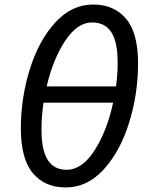

<svg xmlns="http://www.w3.org/2000/svg" viewBox="-20 -814 646 847"><path d="M72 -247Q72 -382 111.5 -508.5Q151 -635 223.5 -714.5Q296 -794 391 -794Q483 -794 536 -731.5Q589 -669 589 -535Q589 -399 549.5 -272.5Q510 -146 437.5 -66.5Q365 13 270 13Q178 13 125 -50Q72 -113 72 -247ZM479 -361H172Q163 -301 163 -242Q163 -152 190.5 -108.5Q218 -65 274 -65Q342 -65 397 -150.5Q452 -236 479 -361ZM492 -433Q499 -485 499 -539Q499 -629 471 -672Q443 -715 386 -715Q321 -715 267.5 -634Q214 -553 186 -433Z"/></svg>

Font: Nebula Sans Medium
Style: Regular
Weight: 500
Italic angle: -9°
Designer: Paul D. Hunt for Adobe (as Source Sans)
Foundry: Nebula Entertainment & Broadcasting LLC
Version: Version 1.010